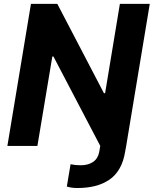

<svg xmlns="http://www.w3.org/2000/svg" viewBox="-20 -747 787 983"><path d="M493.3 0 253.6 -457.7H247.9L171.5 0H17.8L138.5 -727.3H273.4L512.1 -269.9H518.1L593.8 -727.3H746.8L626.1 0L620.7 29.1Q612.9 79.5 591.8 116.1Q570.7 152.7 538.2 174.2Q505.7 195.7 465.7 205.6Q425.8 215.6 375.7 215.6Q346.2 215.6 322.1 208.1L341.3 93.8Q364.3 99.1 392.8 99.1Q431.5 99.1 456.5 82Q481.5 65 487.9 31.2Z"/></svg>

Font: Karasuma Gothic
Style: Bold Italic
Weight: 700
Italic angle: 9.39998°
Designer: Rasmus Andersson / Ryoko Nishizuka
Foundry: Genbu
Version: Version 1.00